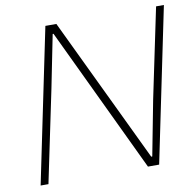

<svg xmlns="http://www.w3.org/2000/svg" viewBox="-81 -812 914 895"><g transform="rotate(-10 376.0 -364.5)"><path d="M40 0 191 -729H243L571 -43H576L626 -303L715 -729H752L601 0H548L222 -686H218L168 -436L77 0Z"/></g></svg>

Font: Mona Sans
Style: Italic
Weight: 200
Italic angle: -11.6951°
Designer: Deni Anggara
Foundry: GitHub
Version: Version 2.000